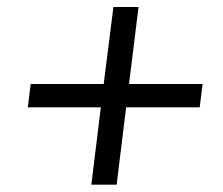

<svg xmlns="http://www.w3.org/2000/svg" viewBox="-20 -602 620 535"><path d="M366 -582.5 339.5 -368H544.5L536.5 -303H331.5L305 -87.5H234.5L261 -303H57.5L65.5 -368H269L296 -582.5Z"/></svg>

Font: Lato TR
Style: Italic
Weight: 400
Italic angle: -12°
Designer: Lukasz Dziedzic
Foundry: tyPoland Lukasz Dziedzic
Version: Version 1.104 2013